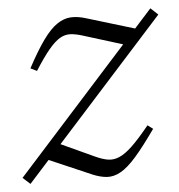

<svg xmlns="http://www.w3.org/2000/svg" viewBox="-42 -508 521 558"><g transform="rotate(-5 219.0 -229.0)"><path d="M3.5 -9 416.5 -467.5 438 -447.5 25 10.5ZM72.5 -315 54 -324Q81 -374.5 102.5 -404.2Q124 -434 143.8 -447.2Q163.5 -460.5 183.8 -461.5Q204 -462.5 228 -455L383.5 -408L345 -365L214.5 -405.5Q194 -412 178.2 -412.8Q162.5 -413.5 147.5 -404.8Q132.5 -396 114.8 -374.8Q97 -353.5 72.5 -315ZM205.5 -1.5 68 -61 111 -102 218.5 -52.5Q239 -43 255.5 -40.2Q272 -37.5 289 -44.8Q306 -52 327.2 -72.2Q348.5 -92.5 378.5 -129.5L394 -118Q359.5 -69 334.5 -40.5Q309.5 -12 289 -0.5Q268.5 11 248.8 9.8Q229 8.5 205.5 -1.5Z"/></g></svg>

Font: Newsreader Light
Style: Italic
Weight: 300
Italic angle: -17°
Designer: Hugues Gentile
Foundry: Production Type
Version: Version 1.003